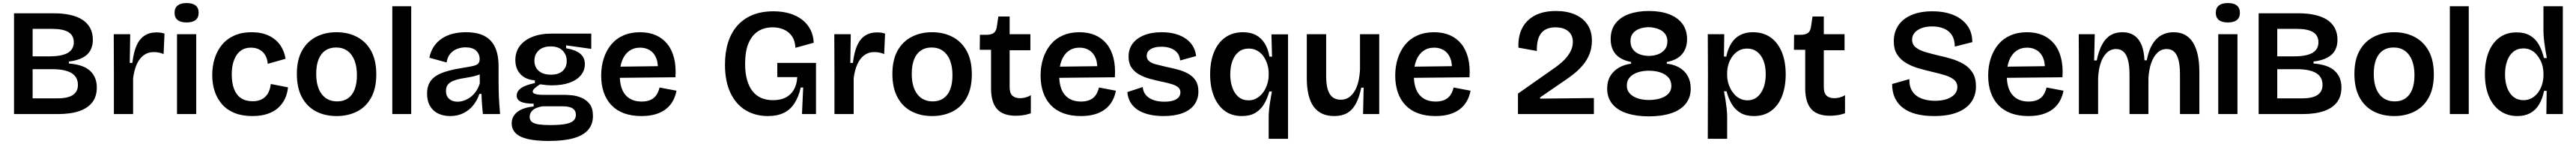

<svg xmlns="http://www.w3.org/2000/svg" viewBox="-20 -747 16895 943"><path d="M72 0V-660H333Q392 -660 439.5 -649.5Q487 -639 520 -618Q553 -597 571 -564Q589 -531 589 -486Q589 -447 573 -417.5Q557 -388 522.5 -369.5Q488 -351 432 -344V-331Q527 -324 571 -283Q615 -242 615 -174Q615 -117 586.5 -78.5Q558 -40 501 -20Q444 0 358 0ZM194 -103H358Q425 -103 458 -125Q491 -147 491 -191Q491 -243 449 -268.5Q407 -294 321 -294H194ZM194 -378H304Q386 -378 425 -401Q464 -424 464 -470Q464 -515 429 -536.5Q394 -558 322 -558H194Z M727 0V-263L726 -523H834L831 -335H848Q856 -403 875 -447Q894 -491 927 -513Q960 -535 1008 -535Q1019 -535 1031 -533.5Q1043 -532 1059 -527L1053 -393Q1037 -400 1020 -403Q1003 -406 988 -406Q950 -406 922 -385Q894 -364 877 -326Q860 -288 853 -235V0Z M1141 0V-523H1267V0ZM1204 -600Q1165 -600 1145 -616Q1125 -632 1125 -663Q1125 -695 1145 -711Q1165 -727 1204 -727Q1243 -727 1263 -711Q1283 -695 1283 -663Q1283 -632 1263 -616Q1243 -600 1204 -600Z M1635 13Q1568 13 1518.5 -7Q1469 -27 1436.5 -64Q1404 -101 1388 -149.5Q1372 -198 1372 -255Q1372 -315 1388.5 -366Q1405 -417 1437.5 -455.5Q1470 -494 1518.5 -515Q1567 -536 1630 -536Q1696 -536 1743 -513.5Q1790 -491 1817.5 -452Q1845 -413 1853 -362L1736 -329Q1734 -361 1720 -385Q1706 -409 1682 -422Q1658 -435 1626 -435Q1595 -435 1572 -423Q1549 -411 1533 -388Q1517 -365 1508.5 -333Q1500 -301 1500 -260Q1500 -204 1515 -164.5Q1530 -125 1560.5 -104.5Q1591 -84 1637 -84Q1677 -84 1702.5 -100Q1728 -116 1740.5 -141.5Q1753 -167 1756 -197L1869 -175Q1865 -134 1848.5 -99.5Q1832 -65 1803 -39.5Q1774 -14 1732 -0.5Q1690 13 1635 13Z M2188 13Q2111 13 2052 -18Q1993 -49 1960 -110.5Q1927 -172 1927 -263Q1927 -355 1961 -415.5Q1995 -476 2054 -506Q2113 -536 2187 -536Q2263 -536 2322 -505Q2381 -474 2414.5 -413Q2448 -352 2448 -260Q2448 -168 2414 -107Q2380 -46 2321 -16.5Q2262 13 2188 13ZM2192 -83Q2233 -83 2262 -103Q2291 -123 2306 -161.5Q2321 -200 2321 -254Q2321 -311 2305 -351.5Q2289 -392 2258.5 -414Q2228 -436 2184 -436Q2143 -436 2114 -416.5Q2085 -397 2069.5 -358.5Q2054 -320 2054 -264Q2054 -177 2090.5 -130Q2127 -83 2192 -83Z M2553 0V-706H2677V0Z M2932 13Q2889 13 2855 -3Q2821 -19 2801 -52Q2781 -85 2781 -134Q2781 -176 2797 -205Q2813 -234 2844 -252.5Q2875 -271 2920 -283Q2965 -295 3023 -304Q3060 -310 3082.5 -315Q3105 -320 3115.5 -330Q3126 -340 3126 -360Q3126 -393 3103 -415Q3080 -437 3033 -437Q3005 -437 2978.5 -427Q2952 -417 2933.5 -395.5Q2915 -374 2909 -338L2796 -369Q2805 -412 2826 -443Q2847 -474 2878.5 -495Q2910 -516 2950 -526Q2990 -536 3036 -536Q3109 -536 3156 -512Q3203 -488 3226.5 -438.5Q3250 -389 3250 -311V-214Q3250 -180 3251 -143.5Q3252 -107 3254.5 -71Q3257 -35 3260 0H3147Q3144 -30 3141.5 -63.5Q3139 -97 3138 -132H3124Q3111 -92 3085 -59Q3059 -26 3020.5 -6.5Q2982 13 2932 13ZM2981 -81Q3002 -81 3023.5 -88.5Q3045 -96 3065 -110.5Q3085 -125 3101 -147.5Q3117 -170 3127 -201L3126 -279L3151 -276Q3135 -262 3110.5 -254Q3086 -246 3058.5 -241.5Q3031 -237 3003.5 -232Q2976 -227 2953.5 -218Q2931 -209 2918 -193.5Q2905 -178 2905 -151Q2905 -118 2926 -99.5Q2947 -81 2981 -81Z M3579 176Q3494 176 3440 163Q3386 150 3361 124Q3336 98 3336 61Q3336 16 3372 -13Q3408 -42 3480 -50V-68Q3425 -68 3397 -80.5Q3369 -93 3369 -121Q3369 -149 3397 -169.5Q3425 -190 3488 -203V-221Q3428 -225 3394 -261Q3360 -297 3360 -354Q3360 -405 3387.5 -443.5Q3415 -482 3469 -504.5Q3523 -527 3599 -527H3858V-427L3693 -450V-431Q3757 -420 3786.5 -394.5Q3816 -369 3816 -327Q3816 -286 3790 -254.5Q3764 -223 3715.5 -205.5Q3667 -188 3597 -188Q3582 -188 3566.5 -189.5Q3551 -191 3522 -195Q3499 -180 3486.5 -168.5Q3474 -157 3474 -148Q3474 -139 3483.5 -134.5Q3493 -130 3508 -128Q3523 -126 3538 -126H3680Q3700 -126 3731 -123Q3762 -120 3793.5 -107Q3825 -94 3847 -66.5Q3869 -39 3869 12Q3869 68 3836.5 104.5Q3804 141 3740 158.5Q3676 176 3579 176ZM3588 72Q3652 72 3689 65Q3726 58 3741.5 43Q3757 28 3757 6Q3757 -15 3747 -27Q3737 -39 3721.5 -44Q3706 -49 3690 -50Q3674 -51 3663 -51H3538Q3492 -43 3473 -24.5Q3454 -6 3454 18Q3454 41 3470 52.5Q3486 64 3516 68Q3546 72 3588 72ZM3593 -258Q3644 -258 3670.5 -282.5Q3697 -307 3697 -347Q3697 -389 3670 -416Q3643 -443 3592 -443Q3541 -443 3513 -416.5Q3485 -390 3485 -349Q3485 -322 3497.5 -301.5Q3510 -281 3534 -269.5Q3558 -258 3593 -258Z M4187 13Q4123 13 4073.5 -5Q4024 -23 3990.5 -58Q3957 -93 3940 -142Q3923 -191 3923 -252Q3923 -313 3940 -365Q3957 -417 3989 -455.5Q4021 -494 4069 -515Q4117 -536 4178 -536Q4236 -536 4281 -516.5Q4326 -497 4356.5 -459.5Q4387 -422 4401 -367Q4415 -312 4410 -241L4004 -237V-310L4333 -314L4293 -273Q4299 -328 4285 -364Q4271 -400 4243 -417.5Q4215 -435 4179 -435Q4137 -435 4107 -413.5Q4077 -392 4061 -352Q4045 -312 4045 -255Q4045 -168 4082.5 -125Q4120 -82 4188 -82Q4217 -82 4238 -89.5Q4259 -97 4272.5 -110Q4286 -123 4294 -140Q4302 -157 4306 -174L4417 -153Q4410 -116 4393 -85.5Q4376 -55 4348 -33Q4320 -11 4280 1Q4240 13 4187 13Z M5017 13Q4935 13 4871.5 -24.5Q4808 -62 4771.5 -137.5Q4735 -213 4735 -324Q4735 -405 4755.5 -469.5Q4776 -534 4816.5 -579.5Q4857 -625 4916 -649Q4975 -673 5053 -673Q5111 -673 5158.5 -659Q5206 -645 5241 -618Q5276 -591 5295.5 -553Q5315 -515 5317 -467L5197 -434Q5195 -480 5174.5 -509.5Q5154 -539 5121 -553.5Q5088 -568 5048 -568Q4993 -568 4952.5 -542.5Q4912 -517 4889.5 -464Q4867 -411 4867 -329Q4867 -267 4880.5 -221.5Q4894 -176 4918 -147Q4942 -118 4975.5 -104.5Q5009 -91 5050 -91Q5098 -91 5131.5 -107.5Q5165 -124 5185.5 -157.5Q5206 -191 5209 -242H5078V-335H5332V-222V0H5240L5248 -174H5232Q5218 -113 5191 -71Q5164 -29 5121 -8Q5078 13 5017 13Z M5453 0V-263L5452 -523H5560L5557 -335H5574Q5582 -403 5601 -447Q5620 -491 5653 -513Q5686 -535 5734 -535Q5745 -535 5757 -533.5Q5769 -532 5785 -527L5779 -393Q5763 -400 5746 -403Q5729 -406 5714 -406Q5676 -406 5648 -385Q5620 -364 5603 -326Q5586 -288 5579 -235V0Z M6094 13Q6017 13 5958 -18Q5899 -49 5866 -110.5Q5833 -172 5833 -263Q5833 -355 5867 -415.5Q5901 -476 5960 -506Q6019 -536 6093 -536Q6169 -536 6228 -505Q6287 -474 6320.5 -413Q6354 -352 6354 -260Q6354 -168 6320 -107Q6286 -46 6227 -16.5Q6168 13 6094 13ZM6098 -83Q6139 -83 6168 -103Q6197 -123 6212 -161.5Q6227 -200 6227 -254Q6227 -311 6211 -351.5Q6195 -392 6164.5 -414Q6134 -436 6090 -436Q6049 -436 6020 -416.5Q5991 -397 5975.5 -358.5Q5960 -320 5960 -264Q5960 -177 5996.5 -130Q6033 -83 6098 -83Z M6642 11Q6559 11 6519.5 -33Q6480 -77 6480 -170V-421H6406L6407 -519H6452Q6484 -520 6499 -532Q6514 -544 6518 -572L6528 -639H6602V-523H6738V-418H6602V-176Q6602 -138 6619.5 -121Q6637 -104 6671 -104Q6689 -104 6707.5 -109Q6726 -114 6741 -124V-5Q6711 5 6686 8Q6661 11 6642 11Z M7069 13Q7005 13 6955.5 -5Q6906 -23 6872.5 -58Q6839 -93 6822 -142Q6805 -191 6805 -252Q6805 -313 6822 -365Q6839 -417 6871 -455.5Q6903 -494 6951 -515Q6999 -536 7060 -536Q7118 -536 7163 -516.5Q7208 -497 7238.5 -459.5Q7269 -422 7283 -367Q7297 -312 7292 -241L6886 -237V-310L7215 -314L7175 -273Q7181 -328 7167 -364Q7153 -400 7125 -417.5Q7097 -435 7061 -435Q7019 -435 6989 -413.5Q6959 -392 6943 -352Q6927 -312 6927 -255Q6927 -168 6964.5 -125Q7002 -82 7070 -82Q7099 -82 7120 -89.5Q7141 -97 7154.5 -110Q7168 -123 7176 -140Q7184 -157 7188 -174L7299 -153Q7292 -116 7275 -85.5Q7258 -55 7230 -33Q7202 -11 7162 1Q7122 13 7069 13Z M7611 13Q7558 13 7515 2.5Q7472 -8 7441.5 -28Q7411 -48 7394 -77.5Q7377 -107 7374 -144L7475 -177Q7477 -148 7494 -126.5Q7511 -105 7542.5 -93Q7574 -81 7618 -81Q7667 -81 7694.5 -97Q7722 -113 7722 -142Q7722 -163 7707 -175.5Q7692 -188 7664 -196.5Q7636 -205 7596 -213Q7558 -221 7520 -231.5Q7482 -242 7451 -259.5Q7420 -277 7401 -305Q7382 -333 7382 -376Q7382 -425 7408 -460.5Q7434 -496 7483 -516Q7532 -536 7600 -536Q7664 -536 7712 -517.5Q7760 -499 7789.5 -464.5Q7819 -430 7825 -380L7720 -351Q7718 -380 7702.5 -400Q7687 -420 7660 -430.5Q7633 -441 7598 -441Q7552 -441 7526.5 -425Q7501 -409 7501 -381Q7501 -360 7517 -346.5Q7533 -333 7562 -325.5Q7591 -318 7630 -309Q7669 -301 7706.5 -291Q7744 -281 7774 -264Q7804 -247 7822 -219.5Q7840 -192 7840 -148Q7840 -97 7812.5 -60.5Q7785 -24 7734 -5.5Q7683 13 7611 13Z M8301 162V20Q8301 -5 8304 -32.5Q8307 -60 8312 -90Q8317 -120 8322 -148H8305Q8292 -100 8269.5 -63.5Q8247 -27 8212 -7Q8177 13 8125 13Q8058 13 8012 -21.5Q7966 -56 7941.5 -117.5Q7917 -179 7917 -260Q7917 -344 7942.5 -406Q7968 -468 8016.5 -502Q8065 -536 8133 -536Q8182 -536 8217 -517.5Q8252 -499 8274.5 -463.5Q8297 -428 8306 -376H8323L8319 -522H8428V-272V162ZM8169 -90Q8195 -90 8216 -100.5Q8237 -111 8253 -128Q8269 -145 8279.5 -166Q8290 -187 8295.5 -209.5Q8301 -232 8301 -253V-268Q8301 -296 8292.5 -324.5Q8284 -353 8268 -376.5Q8252 -400 8227 -414.5Q8202 -429 8170 -429Q8132 -429 8105 -408Q8078 -387 8063.5 -349Q8049 -311 8049 -259Q8049 -211 8063 -172.5Q8077 -134 8103.5 -112Q8130 -90 8169 -90Z M8731 13Q8641 13 8596 -48.5Q8551 -110 8551 -236V-523H8678V-249Q8678 -169 8701.5 -131.5Q8725 -94 8774 -94Q8803 -94 8825 -108Q8847 -122 8863.5 -148.5Q8880 -175 8889 -212Q8898 -249 8900 -294V-523H9026V-221V0H8920L8924 -173H8908Q8895 -108 8872 -66.5Q8849 -25 8814.5 -6Q8780 13 8731 13Z M9395 13Q9331 13 9281.5 -5Q9232 -23 9198.5 -58Q9165 -93 9148 -142Q9131 -191 9131 -252Q9131 -313 9148 -365Q9165 -417 9197 -455.5Q9229 -494 9277 -515Q9325 -536 9386 -536Q9444 -536 9489 -516.5Q9534 -497 9564.5 -459.5Q9595 -422 9609 -367Q9623 -312 9618 -241L9212 -237V-310L9541 -314L9501 -273Q9507 -328 9493 -364Q9479 -400 9451 -417.5Q9423 -435 9387 -435Q9345 -435 9315 -413.5Q9285 -392 9269 -352Q9253 -312 9253 -255Q9253 -168 9290.5 -125Q9328 -82 9396 -82Q9425 -82 9446 -89.5Q9467 -97 9480.5 -110Q9494 -123 9502 -140Q9510 -157 9514 -174L9625 -153Q9618 -116 9601 -85.5Q9584 -55 9556 -33Q9528 -11 9488 1Q9448 13 9395 13Z M9936 0V-134L10183 -307Q10202 -321 10222 -338Q10242 -355 10258.5 -376Q10275 -397 10285.5 -421Q10296 -445 10296 -473Q10296 -502 10283 -523Q10270 -544 10244.5 -556Q10219 -568 10182 -568Q10150 -568 10126 -558Q10102 -548 10087 -528Q10072 -508 10065.5 -479.5Q10059 -451 10060 -413L9939 -435Q9936 -509 9963.5 -562.5Q9991 -616 10047 -645.5Q10103 -675 10185 -675Q10256 -675 10309 -652.5Q10362 -630 10391.5 -586.5Q10421 -543 10421 -481Q10421 -433 10405.5 -394Q10390 -355 10364 -323.5Q10338 -292 10307 -267Q10276 -242 10246 -222L10081 -109V-101L10434 -105V0Z M10795 15Q10713 15 10651 -5Q10589 -25 10555 -66Q10521 -107 10521 -167Q10521 -214 10541 -248Q10561 -282 10596.5 -303Q10632 -324 10678 -330V-337L10795 -357L10912 -338V-330Q10958 -325 10993.5 -305Q11029 -285 11049 -250Q11069 -215 11069 -167Q11069 -107 11035 -66Q11001 -25 10939.5 -5Q10878 15 10795 15ZM10796 -92Q10819 -92 10844.5 -96.5Q10870 -101 10892 -111.5Q10914 -122 10928 -140Q10942 -158 10942 -185Q10942 -219 10921.5 -241Q10901 -263 10867.5 -273.5Q10834 -284 10795 -284Q10756 -284 10723 -273.5Q10690 -263 10670 -241.5Q10650 -220 10650 -187Q10650 -160 10663.5 -142Q10677 -124 10699 -112.5Q10721 -101 10746.5 -96.5Q10772 -92 10796 -92ZM10795 -381Q10826 -381 10853.5 -391Q10881 -401 10898.5 -422Q10916 -443 10916 -476Q10916 -502 10904.5 -520Q10893 -538 10874.5 -548.5Q10856 -559 10834.5 -564Q10813 -569 10793 -569Q10766 -569 10738.5 -560.5Q10711 -552 10692.5 -532Q10674 -512 10674 -478Q10674 -444 10691 -422.5Q10708 -401 10735.5 -391Q10763 -381 10795 -381ZM10795 -302 10678 -327V-341Q10636 -349 10605.5 -368Q10575 -387 10559.5 -418Q10544 -449 10544 -491Q10544 -553 10576 -594Q10608 -635 10664.5 -655Q10721 -675 10795 -675Q10872 -675 10928 -653.5Q10984 -632 11014.5 -591Q11045 -550 11045 -490Q11045 -431 11012.5 -392.5Q10980 -354 10912 -341V-329Z M11181 162 11182 -268 11181 -523H11289L11287 -377L11302 -376Q11313 -428 11335.5 -463.5Q11358 -499 11393.5 -517.5Q11429 -536 11476 -536Q11545 -536 11593 -502Q11641 -468 11666.5 -406Q11692 -344 11692 -260Q11692 -179 11668 -117.5Q11644 -56 11597 -21.5Q11550 13 11483 13Q11432 13 11397 -7Q11362 -27 11339.5 -63.5Q11317 -100 11304 -149H11287Q11293 -120 11297.5 -90.5Q11302 -61 11305 -33.5Q11308 -6 11308 20V162ZM11441 -90Q11479 -90 11505.5 -112Q11532 -134 11546.5 -172Q11561 -210 11561 -260Q11561 -312 11546.5 -349.5Q11532 -387 11504.5 -408Q11477 -429 11440 -429Q11407 -429 11382.5 -414.5Q11358 -400 11341 -376Q11324 -352 11316 -324Q11308 -296 11308 -268V-252Q11308 -232 11313.5 -209.5Q11319 -187 11330 -166Q11341 -145 11356.5 -128Q11372 -111 11393.5 -100.5Q11415 -90 11441 -90Z M11982 11Q11899 11 11859.5 -33Q11820 -77 11820 -170V-421H11746L11747 -519H11792Q11824 -520 11839 -532Q11854 -544 11858 -572L11868 -639H11942V-523H12078V-418H11942V-176Q11942 -138 11959.5 -121Q11977 -104 12011 -104Q12029 -104 12047.5 -109Q12066 -114 12081 -124V-5Q12051 5 12026 8Q12001 11 11982 11Z M12665 13Q12600 13 12549 0Q12498 -13 12462.5 -39.5Q12427 -66 12408.5 -105.5Q12390 -145 12390 -197L12503 -229Q12502 -180 12523 -148.5Q12544 -117 12582.5 -102Q12621 -87 12671 -87Q12718 -87 12751 -99Q12784 -111 12801 -131Q12818 -151 12818 -177Q12818 -206 12797 -224Q12776 -242 12740 -253.5Q12704 -265 12659 -275Q12612 -286 12566 -299Q12520 -312 12482.5 -334Q12445 -356 12423 -390Q12401 -424 12401 -477Q12401 -537 12431 -581Q12461 -625 12518 -649Q12575 -673 12654 -673Q12733 -673 12791.5 -649Q12850 -625 12883 -580Q12916 -535 12916 -471L12801 -442Q12801 -474 12791 -499Q12781 -524 12761.5 -540.5Q12742 -557 12714.5 -565.5Q12687 -574 12652 -574Q12612 -574 12582.5 -562.5Q12553 -551 12537 -532Q12521 -513 12521 -487Q12521 -456 12544.5 -437Q12568 -418 12607 -406.5Q12646 -395 12692 -384Q12735 -375 12778.5 -362Q12822 -349 12859 -327.5Q12896 -306 12918 -270.5Q12940 -235 12940 -181Q12940 -122 12908.5 -78Q12877 -34 12816 -10.5Q12755 13 12665 13Z M13284 13Q13220 13 13170.5 -5Q13121 -23 13087.5 -58Q13054 -93 13037 -142Q13020 -191 13020 -252Q13020 -313 13037 -365Q13054 -417 13086 -455.5Q13118 -494 13166 -515Q13214 -536 13275 -536Q13333 -536 13378 -516.5Q13423 -497 13453.5 -459.5Q13484 -422 13498 -367Q13512 -312 13507 -241L13101 -237V-310L13430 -314L13390 -273Q13396 -328 13382 -364Q13368 -400 13340 -417.5Q13312 -435 13276 -435Q13234 -435 13204 -413.5Q13174 -392 13158 -352Q13142 -312 13142 -255Q13142 -168 13179.5 -125Q13217 -82 13285 -82Q13314 -82 13335 -89.5Q13356 -97 13369.5 -110Q13383 -123 13391 -140Q13399 -157 13403 -174L13514 -153Q13507 -116 13490 -85.5Q13473 -55 13445 -33Q13417 -11 13377 1Q13337 13 13284 13Z M13615 0V-319L13614 -523H13719L13715 -351H13732Q13745 -414 13767 -455Q13789 -496 13822 -516Q13855 -536 13900 -536Q13948 -536 13979.5 -513.5Q14011 -491 14027 -450Q14043 -409 14045 -352H14060Q14072 -415 14096 -455.5Q14120 -496 14155.5 -516Q14191 -536 14236 -536Q14278 -536 14309.5 -519.5Q14341 -503 14362 -470.5Q14383 -438 14394 -389.5Q14405 -341 14405 -278V0H14278V-263Q14278 -317 14268.5 -353.5Q14259 -390 14240 -408Q14221 -426 14191 -426Q14156 -426 14130 -401.5Q14104 -377 14089 -333.5Q14074 -290 14071 -233V0H13947V-258Q13947 -315 13937.5 -352Q13928 -389 13908.5 -407.5Q13889 -426 13859 -426Q13824 -426 13798 -401.5Q13772 -377 13757.5 -333Q13743 -289 13741 -231V0Z M14529 0V-523H14655V0ZM14592 -600Q14553 -600 14533 -616Q14513 -632 14513 -663Q14513 -695 14533 -711Q14553 -727 14592 -727Q14631 -727 14651 -711Q14671 -695 14671 -663Q14671 -632 14651 -616Q14631 -600 14592 -600Z M14794 0V-660H15055Q15114 -660 15161.5 -649.5Q15209 -639 15242 -618Q15275 -597 15293 -564Q15311 -531 15311 -486Q15311 -447 15295 -417.5Q15279 -388 15244.5 -369.5Q15210 -351 15154 -344V-331Q15249 -324 15293 -283Q15337 -242 15337 -174Q15337 -117 15308.5 -78.5Q15280 -40 15223 -20Q15166 0 15080 0ZM14916 -103H15080Q15147 -103 15180 -125Q15213 -147 15213 -191Q15213 -243 15171 -268.5Q15129 -294 15043 -294H14916ZM14916 -378H15026Q15108 -378 15147 -401Q15186 -424 15186 -470Q15186 -515 15151 -536.5Q15116 -558 15044 -558H14916Z M15683 13Q15606 13 15547 -18Q15488 -49 15455 -110.5Q15422 -172 15422 -263Q15422 -355 15456 -415.5Q15490 -476 15549 -506Q15608 -536 15682 -536Q15758 -536 15817 -505Q15876 -474 15909.5 -413Q15943 -352 15943 -260Q15943 -168 15909 -107Q15875 -46 15816 -16.5Q15757 13 15683 13ZM15687 -83Q15728 -83 15757 -103Q15786 -123 15801 -161.5Q15816 -200 15816 -254Q15816 -311 15800 -351.5Q15784 -392 15753.5 -414Q15723 -436 15679 -436Q15638 -436 15609 -416.5Q15580 -397 15564.5 -358.5Q15549 -320 15549 -264Q15549 -177 15585.5 -130Q15622 -83 15687 -83Z M16048 0V-706H16172V0Z M16491 13Q16427 13 16379 -20Q16331 -53 16304.5 -115Q16278 -177 16278 -262Q16278 -343 16302 -404.5Q16326 -466 16372.5 -500.5Q16419 -535 16486 -535Q16538 -535 16573.5 -514.5Q16609 -494 16631 -456Q16653 -418 16665 -367H16684Q16678 -399 16673 -431Q16668 -463 16665 -492Q16662 -521 16662 -543V-706H16789V-248V0H16681L16683 -152H16666Q16655 -98 16632 -61Q16609 -24 16574 -5.5Q16539 13 16491 13ZM16531 -91Q16563 -91 16588 -106Q16613 -121 16629.5 -145Q16646 -169 16654 -197.5Q16662 -226 16662 -253V-268Q16662 -288 16657 -310.5Q16652 -333 16641 -354Q16630 -375 16614.5 -392.5Q16599 -410 16577.5 -420Q16556 -430 16530 -430Q16492 -430 16465 -408.5Q16438 -387 16424 -348.5Q16410 -310 16410 -260Q16410 -209 16424.5 -171Q16439 -133 16466 -112Q16493 -91 16531 -91Z"/></svg>

Font: Bricolage Grotesque 28pt SemiBold
Style: Regular
Weight: 600
Version: Version 1.001;gftools[0.9.33.dev8+g029e19f]